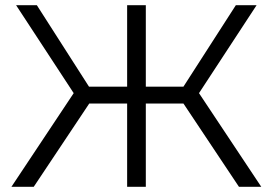

<svg xmlns="http://www.w3.org/2000/svg" viewBox="-20 -720 1051 740"><path d="M901 0H987L747 -361L969 -700H889L687 -386H542V-700H470V-386H323L122 -700H42L264 -361L24 0H110L324 -321H470V0H542V-321H687Z"/></svg>

Font: Chess Sans
Style: Regular
Weight: 400
Designer: Wolf Bōese
Foundry: Wolf Bōese
Version: Version 7.223;Glyphs 3.3 (3306)